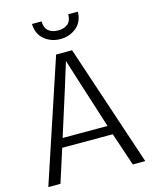

<svg xmlns="http://www.w3.org/2000/svg" viewBox="-133 -1003 861 1089"><g transform="rotate(-15 297.5 -458.5)"><path d="M12.7 0ZM162.6 -917.5H219.2Q219.2 -879.9 240.2 -861.8Q261.2 -843.8 297.4 -843.8Q333.5 -843.8 354.5 -861.8Q375.5 -879.9 375.5 -917.5H432.1Q430.7 -858.4 391.1 -825.7Q351.6 -793 297.4 -793Q243.2 -793 203.6 -825.7Q164.1 -858.4 162.6 -917.5ZM12.7 0 250 -714.8H343.8L582 0H508.8L443.4 -194.8H146.5L84 0ZM294.4 -665Q287.1 -642.6 270.3 -587.6Q253.4 -532.7 245.6 -507.8L163.1 -248H426.8L343.8 -508.3Q315.4 -596.2 294.4 -665Z"/></g></svg>

Font: Pontano Sans
Style: Regular
Weight: 400
Foundry: vernon adams
Version: 1.0